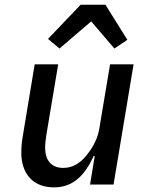

<svg xmlns="http://www.w3.org/2000/svg" viewBox="-20 -792 640 824"><path d="M366.5 0H467.3L553.3 -516H452.4L405.5 -236.2C396.7 -182.9 362.9 -139.6 350.5 -124.3C323.5 -91.6 292.3 -71.4 251.1 -71.4C197.4 -71.4 173.7 -108 173.7 -157.7C173.7 -173.3 175.8 -193.5 179.3 -215.2L229.8 -516H128.9L79.2 -216.3C73.5 -185 71.4 -159.8 71.4 -137.1C71.4 -47.6 120.7 12.1 211.6 12.1C294.4 12.1 343.8 -39.8 382.1 -122.5H386.7ZM186.1 -625 235.4 -583.8 371.4 -700.3 470.9 -583.8 526.6 -621.1 432.5 -771.7H326Z"/></svg>

Font: Margiela Mono Italic Medium It
Style: Regular
Weight: 500
Designer: Mike Abbink, Paul van der Laan, Pieter van Rosmalen
Foundry: Bold Monday
Version: Version 2.003 2021